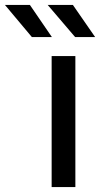

<svg xmlns="http://www.w3.org/2000/svg" viewBox="-118 -757 417 777"><path d="M187 0H91V-530H187ZM92 -607H11L-98 -737H3ZM267 -607H186L75 -737H177Z"/></svg>

Font: Argentum Novus
Style: Regular
Weight: 400
Designer: Julieta Ulanovsky
Foundry: Julieta Ulanovsky
Version: Version 7.20;July 27, 2021;FontCreator 13.0.0.2683 64-bit